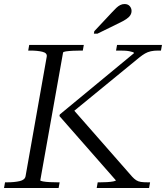

<svg xmlns="http://www.w3.org/2000/svg" viewBox="-32 -933 836 953"><path d="M-12 0 -7 -28H3Q39 -28 65.5 -34Q92 -40 95 -59L200 -652Q203 -670 178.5 -676Q154 -682 118 -682H108L113 -710H384L379 -682H369Q350 -682 329.5 -681Q309 -680 295.5 -678Q282 -676 281 -672L168 -38Q168 -35 181.5 -32.5Q195 -30 215 -29Q235 -28 254 -28H264L259 0ZM448 0 453 -28H465Q481 -28 499 -29Q517 -30 530 -32.5Q543 -35 543 -38L263 -357L265 -365L633 -669Q634 -672 627 -674.5Q620 -677 609 -679Q598 -681 584.5 -681.5Q571 -682 557 -682H544L549 -710H772L767 -682H752Q732 -682 716.5 -678.5Q701 -675 688 -667.5Q675 -660 660 -648L323 -372L324 -398L624 -56Q634 -45 644 -38.5Q654 -32 667.5 -30Q681 -28 703 -28H713L708 0ZM524 -872Q536 -885 545.5 -894Q555 -903 565 -908Q575 -913 586 -913Q603 -913 612 -902.5Q621 -892 621 -879Q621 -867 614.5 -857Q608 -847 594.5 -838Q581 -829 560 -819L452 -766H434L436 -778Z"/></svg>

Font: Roboto Serif 120pt Expanded Light
Style: Italic
Weight: 300
Width: 7
Italic angle: -10°
Designer: Greg Gazdowicz
Foundry: Commercial Type
Version: Version 1.008